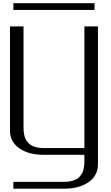

<svg xmlns="http://www.w3.org/2000/svg" viewBox="-20 -954 686 1183"><path d="M562.5 -934.1V-892.6H62.5V-934.1ZM62.5 208.5V166.5H375Q399.9 166.5 419.9 161.6Q439.9 156.7 452.6 149.4Q465.3 142.1 474.6 130.1Q483.9 118.2 488.8 107.7Q493.7 97.2 496.3 82.5Q499 67.9 499.5 58.3Q500 48.8 500 35.6V0H250Q156.2 0 98.9 -40.3Q41.5 -80.6 41.5 -149.9V-791.5H125V-172.9Q125 -159.7 125.5 -149.9Q126 -140.1 128.7 -125.5Q131.3 -110.8 136.2 -100.3Q141.1 -89.8 150.4 -78.1Q159.7 -66.4 172.4 -58.8Q185.1 -51.3 205.1 -46.4Q225.1 -41.5 250 -41.5H500V-791.5H583.5V58.1Q583.5 127.4 526.1 168Q468.8 208.5 375 208.5Z"/></svg>

Font: Gputeks
Style: Regular
Weight: 500
Version: Version 0.9